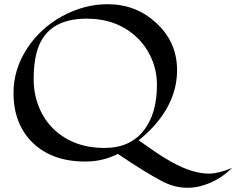

<svg xmlns="http://www.w3.org/2000/svg" viewBox="-20 -744 1117 908"><path d="M537.6 -16.1Q465.3 20 384.5 20Q303.7 20 242.2 -2.4Q180.7 -24.9 136.7 -66.9Q43.9 -155.8 43.9 -304.7Q43.9 -417.5 109.4 -516.6Q171.9 -611.3 273.4 -667Q377.9 -724.1 489.3 -724.1Q622.6 -724.1 718.8 -635.7Q817.4 -544.9 817.4 -412.6Q817.4 -269.5 707.5 -147.5Q674.3 -110.8 635.7 -80.6Q671.4 -55.7 710.9 -28.1Q750.5 -0.5 793 22.9Q890.6 77.1 968.8 77.1Q1011.7 77.1 1077.1 50.3Q1012.7 114.7 926.3 136.7Q897.5 144 865.2 144Q803.7 144 743.2 111.3Q661.1 67.9 537.6 -16.1ZM722.2 -342.8Q722.2 -408.7 696.5 -467.5Q670.9 -526.4 626 -568.4Q532.2 -655.8 389.6 -655.8Q193.8 -655.8 152.3 -492.2Q139.2 -440.4 139.2 -370.4Q139.2 -300.3 163.6 -239.3Q188 -178.2 232.4 -134.8Q325.7 -44.4 474.6 -44.4Q598.1 -44.4 663.1 -131.3Q722.2 -210 722.2 -342.8Z"/></svg>

Font: Fondamento
Style: Regular
Weight: 400
Version: Version 1.000